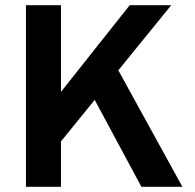

<svg xmlns="http://www.w3.org/2000/svg" viewBox="-20 -720 753 740"><path d="M345 -335 215 -175V0H80V-700H215V-366L480 -700H640L436 -449L683 0H525Z"/></svg>

Font: OVRPSS Recut ExtraBold
Style: Regular
Weight: 800
Designer: Giant Group
Foundry: Giant Group
Version: Version 1.001;hotconv 1.0.109;makeotfexe 2.5.65596